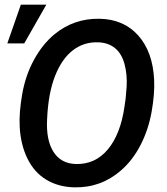

<svg xmlns="http://www.w3.org/2000/svg" viewBox="-20 -802 725 832"><path d="M302.2 9.8Q232.9 8.3 180.4 -23.4Q127.9 -55.2 98.6 -115.5Q69.3 -175.8 65.4 -252.4Q62 -313.5 76.4 -395Q90.8 -476.6 127.7 -543.7Q164.6 -610.8 215.8 -653.3Q300.3 -722.7 411.1 -720.7Q516.6 -718.8 579.3 -647.9Q642.1 -577.1 647.9 -456.5Q650.9 -396 637 -317.6Q623 -239.3 589.1 -173.6Q555.2 -107.9 504.9 -64Q418 12.2 302.2 9.8ZM524.4 -374.5 528.8 -426.3Q531.7 -479.5 519.5 -524.7Q507.3 -569.8 478.3 -593.5Q449.2 -617.2 404.8 -618.7Q343.3 -620.6 295.7 -584Q248 -547.4 218.5 -472.7Q189 -397.9 184.1 -285.2Q179.2 -195.8 211.4 -144.5Q243.7 -93.3 308.1 -91.3Q392.6 -88.9 447.5 -154.8Q502.4 -220.7 519.5 -340.3ZM70.3 -781.7H180.7L85 -613.8H11.7Z"/></svg>

Font: Roboto Medium
Style: Italic
Weight: 500
Italic angle: -12°
Designer: Google
Version: Version 2.134; 2016